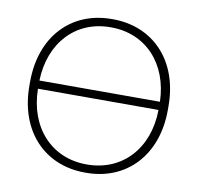

<svg xmlns="http://www.w3.org/2000/svg" viewBox="-79 -788 904 877"><g transform="rotate(10 372.5 -350.0)"><path d="M52 -341C52 -131 182 6 371 6H376C563 6 694 -131 694 -341V-359C694 -569 563 -706 375 -706H370C182 -706 52 -569 52 -359ZM93 -372C98 -548 210 -668 370 -668H374C535 -668 647 -548 652 -372ZM652 -334C650 -155 537 -32 373 -32H371C208 -32 95 -155 93 -334Z"/></g></svg>

Font: Fixel Text ExtraLight
Style: Regular
Weight: 200
Width: 4
Designer: AlfaBravo + MacPaw
Foundry: Kyrylo Tkachov, Marchela Mozhyna, Serhii Makarenko, Maria Weinstein, Zakhar Kryvoshyya
Version: Version 1.211